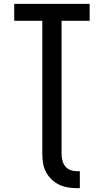

<svg xmlns="http://www.w3.org/2000/svg" viewBox="-20 -755 540 998"><path d="M380 223Q356 223 332 219Q308 215 286.5 204.5Q265 194 247.5 177Q230 160 219 139Q208 118 204 94Q200 70 200 46V-647H54V-735H446V-647H300V46Q300 63 304.5 80Q309 97 319.5 110Q330 123 346.5 129Q363 135 380 135H395V223Z"/></svg>

Font: Iosevka Custom Semibold
Style: Regular
Weight: 600
Designer: Belleve Invis
Foundry: Belleve Invis
Version: Version 27.0.2; ttfautohint (v1.8.4)